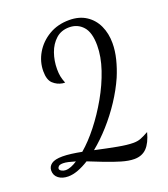

<svg xmlns="http://www.w3.org/2000/svg" viewBox="-156 -823 886 1013"><g transform="rotate(-20 287.5 -316.5)"><path d="M424 87Q393 87 352.5 75Q312 63 268 46Q224 29 182 12Q150 32 120.5 43Q91 54 65 54Q32 54 11 38Q-10 22 -10 -5Q-10 -28 9 -42Q28 -56 71 -56Q93 -56 120 -52.5Q147 -49 178 -43Q224 -82 270.5 -141Q317 -200 356.5 -269.5Q396 -339 420 -410Q444 -481 444 -544Q444 -617 414 -650.5Q384 -684 337 -684Q292 -684 262 -657Q232 -630 217 -587.5Q202 -545 202 -498Q202 -475 205.5 -457Q209 -439 218 -417Q215 -417 211.5 -417.5Q208 -418 204 -418Q174 -423 152 -443.5Q130 -464 130 -512Q130 -566 158 -613.5Q186 -661 235.5 -690.5Q285 -720 350 -720Q406 -720 445 -694.5Q484 -669 504 -625.5Q524 -582 524 -528Q524 -485 512.5 -439Q501 -393 482 -348Q456 -289 417.5 -230.5Q379 -172 333 -120.5Q287 -69 239 -30Q307 -15 360.5 -5Q414 5 448 5Q471 5 488.5 -1.5Q506 -8 535 -24Q520 33 493.5 60Q467 87 424 87ZM63 18Q78 18 94.5 11.5Q111 5 129 -7Q109 -13 91.5 -17Q74 -21 62 -21Q43 -21 36.5 -14.5Q30 -8 30 -2Q30 6 40.5 12Q51 18 63 18Z"/></g></svg>

Font: Dancing Script SemiBold
Style: Regular
Weight: 600
Designer: Pablo Impallari
Foundry: Pablo Impallari
Version: Version 2.001